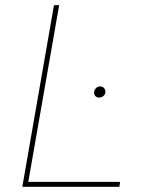

<svg xmlns="http://www.w3.org/2000/svg" viewBox="-20 -720 576 740"><path d="M360 -344C372 -343 384 -351 386 -363C388 -375 380 -386 368 -387C356 -388 345 -379 343 -367C341 -355 348 -345 360 -344ZM66 0H440L443 -19H89L208 -700H188Z"/></svg>

Font: Fixel Display Thin
Style: Italic
Weight: 100
Italic angle: -10°
Designer: AlfaBravo + MacPaw
Foundry: Kyrylo Tkachov, Marchela Mozhyna, Serhii Makarenko, Maria Weinstein, Zakhar Kryvoshyya
Version: Version 1.210;Glyphs 3.2 (3217)